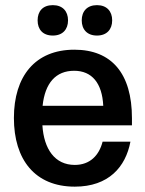

<svg xmlns="http://www.w3.org/2000/svg" viewBox="-20 -703 557 736"><path d="M182.5 -566.7C220 -566.7 240.8 -590 240.8 -625C240.8 -660 220 -683.3 182.5 -683.3C144.2 -683.3 124.2 -660 124.2 -625C124.2 -590 144.2 -566.7 182.5 -566.7ZM351.7 -566.7C389.2 -566.7 410 -590 410 -625C410 -660 389.2 -683.3 351.7 -683.3C314.2 -683.3 293.3 -660 293.3 -625C293.3 -590 314.2 -566.7 351.7 -566.7ZM266.7 12.5C396.7 12.5 461.7 -63.3 480 -160H373.3C360 -107.5 325 -70.8 266.7 -70.8C190 -70.8 148.3 -131.7 142.5 -222.5H485.8V-250C485.8 -421.7 407.5 -512.5 265 -512.5C114.2 -512.5 33.3 -410 33.3 -250.8C33.3 -90.8 114.2 12.5 266.7 12.5ZM143.3 -297.5C152.5 -385 194.2 -431.7 264.2 -431.7C332.5 -431.7 371.7 -384.2 375.8 -297.5Z"/></svg>

Font: Familjen Grotesk Medium
Style: Regular
Weight: 500
Designer: Anders Wikstroem, Jonas Baeckman, Matilda Gysing, Kristian Moeller
Foundry: Familjen STHLM AB
Version: Version 2.000